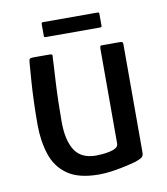

<svg xmlns="http://www.w3.org/2000/svg" viewBox="-72 -657 626 721"><g transform="rotate(-10 241.5 -296.0)"><path d="M249 4Q171 4 128.5 -26Q86 -56 69.5 -107.5Q53 -159 53 -220Q53 -264 54.5 -308Q56 -352 59 -391Q62 -430 64 -456Q65 -468 68.5 -470Q72 -472 82 -472H137Q147 -472 151 -471Q155 -470 153 -458Q153 -452 151.5 -427Q150 -402 148 -366Q146 -330 145 -290.5Q144 -251 144 -216Q144 -145 168.5 -106.5Q193 -68 250 -68Q257 -68 271 -69Q285 -70 300 -73Q315 -76 325 -82Q335 -88 335 -98V-460Q335 -464 336 -468Q337 -472 341 -472H413Q416 -472 419.5 -470.5Q423 -469 423 -463V-49Q423 -37 416.5 -31.5Q410 -26 390 -19Q380 -16 356 -10.5Q332 -5 303 -0.5Q274 4 249 4ZM354 -543Q354 -541 352.5 -540Q351 -539 346 -539H141Q136 -539 135 -540.5Q134 -542 134 -545V-589Q134 -594 135.5 -595Q137 -596 141 -596H346Q351 -596 352.5 -595Q354 -594 354 -590Z"/></g></svg>

Font: Glory Thin Medium
Style: Regular
Weight: 500
Version: Version 1.011